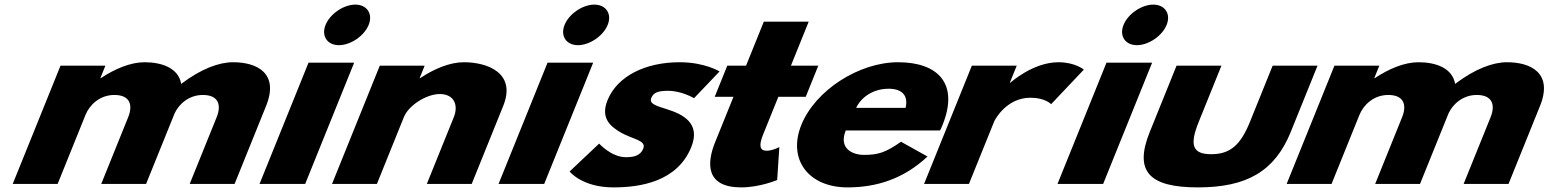

<svg xmlns="http://www.w3.org/2000/svg" viewBox="-20 -798 6719 833"><path d="M35.2 0H230L351.2 -300C367.7 -341 411.2 -386 476.1 -386C545.4 -386 556.9 -341 536.3 -290L419.2 0H613.8L737.5 -306C755.4 -345 798.4 -386 860 -386C929.3 -386 940.8 -341 920.2 -290L803 0H997.8L1134.3 -338C1192.1 -481 1094.5 -528 991.1 -528C929.5 -528 851.8 -499 766.1 -434C754.4 -503 682 -528 607.2 -528C545.6 -528 477.8 -499 417.6 -459H415.4L437.2 -513H242.5Z M1106 0H1304L1516.5 -526H1318.5ZM1392.5 -690C1373.1 -642 1399.8 -602 1450.4 -602C1501 -602 1560.1 -642 1579.5 -690C1598.9 -738 1572.1 -778 1521.5 -778C1470.9 -778 1411.9 -738 1392.5 -690Z M1420.5 0H1615.2L1732.3 -290C1752.9 -341 1829.9 -390 1888.2 -390C1950.9 -390 1969.6 -341 1949 -290L1831.8 0H2026.5L2163.1 -338C2220.9 -481 2095.8 -528 1992.4 -528C1930.8 -528 1863 -499 1802.8 -459H1800.6L1822.4 -513H1627.7Z M2143 0H2341L2553.5 -526H2355.5ZM2429.5 -690C2410.1 -642 2436.8 -602 2487.4 -602C2538 -602 2597.1 -642 2616.5 -690C2635.9 -738 2609.1 -778 2558.5 -778C2507.9 -778 2448.9 -738 2429.5 -690Z M2928.8 -528C2780.3 -528 2658.1 -468 2615.7 -363C2584.6 -286 2627.3 -250 2673.5 -223C2725.2 -193 2785.6 -190 2770.7 -153C2756.9 -119 2722.7 -116 2695.2 -116C2632.5 -116 2579.4 -175 2579.4 -175L2451.3 -54C2451.3 -54 2504.8 15 2641.2 15C2756.7 15 2918.2 -9 2979.2 -160C3021.6 -265 2940.2 -303 2873.9 -324C2831.1 -338 2794.7 -346 2805.7 -373C2815.3 -397 2835.8 -404 2878.7 -404C2938.1 -404 2991.1 -372 2991.1 -372L3101.8 -488C3101.8 -488 3037.7 -528 2928.8 -528Z M3216.7 -513H3135.3L3080.8 -378H3162.2L3082.6 -181C3045.8 -90 3040.8 15 3195.9 15C3276.2 15 3351.8 -17 3351.8 -17L3361.2 -160C3361.2 -160 3331.6 -144 3306.3 -144C3275.5 -144 3271.6 -167 3291 -215L3356.9 -378H3475.7L3530.2 -513H3411.4L3488.6 -704H3293.9Z M4058.5 -232C4062 -238 4066.5 -249 4069.3 -256C4142 -436 4048.3 -528 3876.7 -528C3706.2 -528 3517.2 -406 3456.6 -256C3396.4 -107 3486.8 15 3657.3 15C3782.7 15 3901 -22 4004 -119L3889.1 -183C3823.2 -137 3791.3 -126 3728.6 -126C3679.1 -126 3617.4 -153 3649.3 -232ZM3694.4 -330C3716.7 -377 3768.6 -413 3835.7 -413C3892.9 -413 3921.9 -384 3908.9 -330Z M3989.1 0H4183.8L4292.9 -270C4298.1 -283 4349.2 -374 4450.4 -374C4515.3 -374 4540.3 -346 4540.3 -346L4682.3 -496C4682.3 -496 4644.6 -528 4572 -528C4460.9 -528 4363.4 -439 4363.4 -439H4361.2L4391.1 -513H4196.4Z M4568 0H4766L4978.5 -526H4780.5ZM4854.5 -690C4835.1 -642 4861.8 -602 4912.4 -602C4963 -602 5022.1 -642 5041.5 -690C5060.9 -738 5034.1 -778 4983.5 -778C4932.9 -778 4873.9 -738 4854.5 -690Z M5279.2 -513H5084.5L4968.5 -226C4899 -54 4965.7 15 5176.9 15C5388.1 15 5510.6 -54 5580.1 -226L5696.1 -513H5501.4L5402.8 -269C5362 -168 5316.5 -129 5235.1 -129C5153.7 -129 5139.8 -168 5180.6 -269Z M5562.2 0H5757L5878.2 -300C5894.7 -341 5938.2 -386 6003.1 -386C6072.4 -386 6083.9 -341 6063.3 -290L5946.2 0H6140.8L6264.5 -306C6282.4 -345 6325.4 -386 6387 -386C6456.3 -386 6467.8 -341 6447.2 -290L6330 0H6524.8L6661.3 -338C6719.1 -481 6621.5 -528 6518.1 -528C6456.5 -528 6378.8 -499 6293.1 -434C6281.4 -503 6209 -528 6134.2 -528C6072.6 -528 6004.8 -499 5944.6 -459H5942.4L5964.2 -513H5769.5Z"/></svg>

Font: Hussar
Style: BdWideOblFour
Weight: 700
Foundry: Cannot Into Space Fonts
Version: Version 2.00